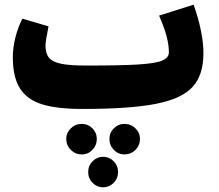

<svg xmlns="http://www.w3.org/2000/svg" viewBox="-20 -447 937 823"><path d="M852 -218Q852 -126 806 -75Q760 -24 649 -2Q538 20 334 20Q224 20 160 0Q96 -20 65.5 -68Q35 -116 35 -202Q35 -243 46 -286.5Q57 -330 76 -367L188 -334Q175 -271 175 -251Q175 -217 190.5 -199Q206 -181 243 -173.5Q280 -166 349 -166Q497 -166 571 -170.5Q645 -175 674.5 -187Q704 -199 704 -223Q704 -252 695 -288Q686 -324 662 -380L810 -427Q852 -307 852 -218ZM395 148Q395 176 376 195.5Q357 215 331 215Q303 215 283.5 195.5Q264 176 264 148Q264 122 283.5 103Q303 84 331 84Q357 84 376 103Q395 122 395 148ZM580 148Q580 176 560.5 195.5Q541 215 513 215Q487 215 468 195.5Q449 176 449 148Q449 122 468 103Q487 84 513 84Q541 84 560.5 103Q580 122 580 148ZM486 291Q486 318 467 337Q448 356 422 356Q396 356 377 337Q358 318 358 291Q358 263 377 244Q396 225 422 225Q448 225 467 244Q486 263 486 291Z"/></svg>

Font: FiraGO Heavy
Style: Regular
Weight: 900
Designer: bBox Type
Foundry: bBox Type GmbH
Version: Version 1.001